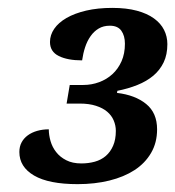

<svg xmlns="http://www.w3.org/2000/svg" viewBox="-20 -744 442 484"><path d="M175.8 -279.8Q103 -279.8 65.9 -301.5Q28.8 -323.2 28.8 -360.8Q28.8 -374.5 34.4 -385Q40 -395.5 50 -402.8Q60.1 -410.2 73.7 -414.1Q87.4 -418 103 -418Q103 -403.8 107.4 -388.4Q111.8 -373 121.6 -360.6Q131.3 -348.1 147 -340.1Q162.6 -332 185.1 -332Q203.1 -332 219 -336.4Q234.9 -340.8 246.6 -350.8Q258.3 -360.8 265.1 -376.5Q272 -392.1 272 -414.1Q272 -427.7 266.6 -440.4Q261.2 -453.1 250.2 -462.4Q239.3 -471.7 221.9 -477.3Q204.6 -482.9 181.2 -482.9H147.9L155.8 -529.8H189.9Q210.9 -529.8 230 -536.9Q249 -543.9 263.4 -557.1Q277.8 -570.3 286.4 -589.6Q294.9 -608.9 294.9 -633.8Q294.9 -653.8 285.9 -666.5Q276.9 -679.2 256.8 -679.2Q240.7 -679.2 228.8 -672.1Q216.8 -665 208.3 -652.8Q199.7 -640.6 194.6 -625Q189.5 -609.4 187 -591.8Q150.4 -591.8 128.2 -602.8Q106 -613.8 106 -638.2Q106 -655.8 116.7 -671.4Q127.4 -687 147.7 -698.7Q168 -710.4 197.3 -717.3Q226.6 -724.1 263.2 -724.1Q298.8 -724.1 325 -717Q351.1 -710 368.2 -697.5Q385.3 -685.1 393.6 -668.5Q401.9 -651.9 401.9 -632.8Q401.9 -606.4 392.6 -586.9Q383.3 -567.4 366.5 -553.2Q349.6 -539.1 326.4 -529.8Q303.2 -520.5 275.9 -515.1L274.9 -509.8Q320.8 -504.4 348.4 -481.9Q376 -459.5 376 -418Q376 -384.3 360.8 -358.4Q345.7 -332.5 319.1 -315.2Q292.5 -297.9 255.6 -288.8Q218.8 -279.8 175.8 -279.8Z"/></svg>

Font: Droid Serif
Style: Bold Italic
Weight: 700
Italic angle: -12°
Designer: Monotype Design team
Foundry: Monotype Imaging Inc.
Version: Version 1.03